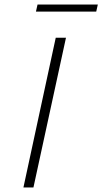

<svg xmlns="http://www.w3.org/2000/svg" viewBox="-20 -824 450 844"><path d="M83 0 225 -658H270L127 0ZM138 -773 145 -804H410L403 -773Z"/></svg>

Font: Ysabeau Infant ExtraLight
Style: Italic
Weight: 250
Italic angle: -12°
Designer: Christian Thalmann (Catharsis Fonts)
Version: Version 2.001;gftools[0.9.30]; featfreeze: ss01,ss02,lnum